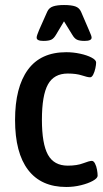

<svg xmlns="http://www.w3.org/2000/svg" viewBox="-20 -738 410 765"><path d="M244 7Q144 7 92 -61Q40 -129 40 -260Q40 -390 91 -460Q142 -530 244 -530Q272 -530 299.5 -524Q327 -518 345 -508.5Q363 -499 363 -489Q363 -480 360 -466Q357 -452 351.5 -441Q346 -430 339 -430Q329 -430 306.5 -437.5Q284 -445 250 -445Q195 -445 171 -401.5Q147 -358 147 -261Q147 -165 171 -121.5Q195 -78 250 -78Q287 -78 311.5 -87.5Q336 -97 346 -97Q353 -97 358.5 -86.5Q364 -76 366.5 -62Q369 -48 369 -38Q369 -28 350 -17.5Q331 -7 302.5 0Q274 7 244 7ZM153 -575Q126 -575 126 -588Q126 -593 129 -601Q132 -609 136 -619L168 -691Q175 -707 191.5 -712.5Q208 -718 235 -718Q264 -718 280 -712.5Q296 -707 303 -691L334 -619Q338 -609 341.5 -601Q345 -593 345 -588Q345 -575 317 -575Q297 -575 286.5 -580Q276 -585 267 -601L235 -653L204 -601Q195 -585 184.5 -580Q174 -575 153 -575Z"/></svg>

Font: Asap Condensed Medium
Style: Regular
Weight: 500
Width: 3
Designer: Pablo Cosgaya
Foundry: Omnibus-Type
Version: Version 3.001; ttfautohint (v1.8.4.7-5d5b)